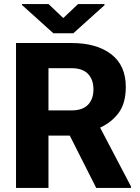

<svg xmlns="http://www.w3.org/2000/svg" viewBox="-20 -922 686 942"><path d="M452.1 0 322.3 -256.8H217.8V0H58.6V-710.9H331.5Q454.1 -710.9 525.6 -656Q597.2 -601.1 597.2 -496.1Q597.2 -416.5 563 -369.4Q528.8 -322.3 471.2 -295.9L622.6 -7.3V0ZM331.5 -587.4H217.8V-380.4H332Q385.3 -380.4 411.9 -408.2Q438.5 -436 438.5 -483.4Q438.5 -531.7 411.6 -559.6Q384.8 -587.4 331.5 -587.4ZM218.3 -901.9 290.5 -833.5 362.8 -901.9H492.7V-896.5L339.8 -758.8H241.7L87.9 -897.5V-901.9Z"/></svg>

Font: Vazirmatn RD FD ExtraBold
Style: Regular
Weight: 800
Designer: Saber Rastikerdar
Foundry: Saber Rastikerdar
Version: Version 33.003